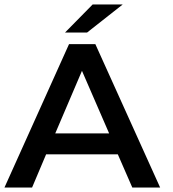

<svg xmlns="http://www.w3.org/2000/svg" viewBox="-24 -842 778 862"><path d="M505 -149H183L120 0H-4L286 -644H404L695 0H570ZM466 -243 344 -524 224 -243ZM392 -822H527L367 -696H268Z"/></svg>

Font: Montserrat Ace
Style: Bold
Weight: 600
Designer: Julieta Ulanovsky
Foundry: Julieta Ulanovsky
Version: Version 1